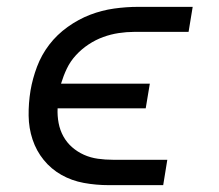

<svg xmlns="http://www.w3.org/2000/svg" viewBox="-20 -540 640 560"><path d="M456 0H297Q260 0 224.5 -6.5Q189 -13 159 -30Q129 -47 107.5 -73.5Q86 -100 75 -133Q64 -166 63.5 -202.5Q63 -239 69 -276Q75 -311 88 -345.5Q101 -380 123.5 -409.5Q146 -439 177.5 -461.5Q209 -484 243 -497Q277 -510 312.5 -515Q348 -520 383 -520H542L530 -447H371Q349 -447 326 -443.5Q303 -440 281 -432Q259 -424 238.5 -410.5Q218 -397 201.5 -379Q185 -361 175 -340Q165 -319 158 -296H417L405 -224H148Q147 -202 151 -181Q155 -160 165 -142Q175 -124 190.5 -110.5Q206 -97 225 -88.5Q244 -80 265.5 -77Q287 -74 309 -74H468Z"/></svg>

Font: Iosevka Extended
Style: Italic
Weight: 400
Width: 7
Italic angle: -9°
Monospace: yes
Designer: Belleve Invis
Foundry: Belleve Invis
Version: Version 32.5.0; ttfautohint (v1.8.4)